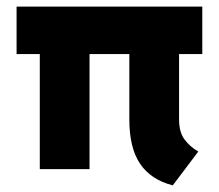

<svg xmlns="http://www.w3.org/2000/svg" viewBox="-20 -510 660 579"><path d="M501 49Q435 32 402.5 -16Q370 -64 370 -150V-347H250V0H100V-347H30V-490H590V-347H520V-150Q520 -112 536 -90Q552 -68 578 -53Z"/></svg>

Font: Braah One
Style: Regular
Weight: 400
Designer: Ashish Kumar
Foundry: Ashish Kumar
Version: Version 1.001; ttfautohint (v1.8.4.7-5d5b);gftools[0.9.29]